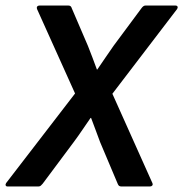

<svg xmlns="http://www.w3.org/2000/svg" viewBox="-45 -675 663 695"><path d="M-17.4 0Q-23.1 0 -24.4 -3.9Q-25.8 -7.7 -22.8 -12.4L226.7 -336.6L88.9 -642.6Q87.1 -648.3 89.9 -651.6Q92.6 -655 98.3 -655H202Q207.4 -655 210.4 -652.6Q213.4 -650.2 214.8 -645.1L273.4 -508.6Q282 -487 290 -465.8Q297.9 -444.6 305.8 -423.3H307.2Q321.7 -445 336.5 -466.3Q351.3 -487.7 366.2 -509.3L467.5 -645.8Q470.5 -649.9 473.9 -652.4Q477.3 -655 482 -655H590.2Q595.6 -655 597.4 -651.5Q599.3 -647.9 596.3 -642.6L361.8 -335.6L506.6 -12.4Q509 -6.7 506.1 -3.4Q503.2 0 497.5 0H394.4Q389.3 0 386.3 -2.1Q383.3 -4.1 381.3 -9.2L317.4 -160.5Q309.2 -182.5 301.1 -204.4Q292.9 -226.2 284.7 -248.2H282.9Q268 -226.9 253.4 -205.2Q238.8 -183.5 223.5 -162.9L109.4 -9.9Q106 -5.8 102.6 -2.9Q99.2 0 94.1 0Z"/></svg>

Font: Sofia Sans Semi Condensed
Style: Italic
Weight: 400
Italic angle: -9°
Designer: Botio Nikoltchev, Ani Petrova
Foundry: lettersoup
Version: Version 4.101